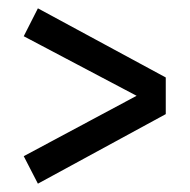

<svg xmlns="http://www.w3.org/2000/svg" viewBox="-20 -563 455 461"><path d="M378 -377V-289L71 -122L37 -188L308 -333L37 -476L71 -543Z"/></svg>

Font: Fira Sans Compressed
Style: Regular
Weight: 400
Width: 1
Designer: bBox Type GmbH & Carrois Corporate GbR & Edenspiekermann AG
Foundry: bBox Type GmbH & Carrois Corporate GbR & Edenspiekermann AG
Version: Version 4.301